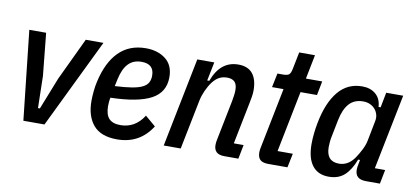

<svg xmlns="http://www.w3.org/2000/svg" viewBox="-64 -875 2390 1102"><g transform="rotate(10 1130.5 -324.5)"><path d="M111 0 54 -520H152L177 -273L181 -86H192L266 -273L383 -520H486L234 0Z M658 12Q564 12 520 -39.5Q476 -91 476 -180Q476 -205 479 -236Q482 -267 488 -293Q514 -410 575 -471Q636 -532 732 -532Q802 -532 847.5 -496.5Q893 -461 893 -391Q893 -303 816.5 -262Q740 -221 580 -217Q577 -203 576 -190Q575 -177 575 -168Q575 -118 596.5 -95Q618 -72 663 -72Q749 -72 799 -151L860 -99Q790 12 658 12ZM721 -451Q673 -451 644 -420.5Q615 -390 602 -329L593 -287Q653 -290 692 -296.5Q731 -303 753.5 -314.5Q776 -326 785 -343Q794 -360 794 -383Q794 -451 721 -451Z M929 0 1033 -520H1132L1110 -411H1122Q1166 -532 1271 -532Q1327 -532 1354.5 -498Q1382 -464 1382 -400Q1382 -383 1378.5 -362Q1375 -341 1371 -322L1323 -82H1380L1364 0H1282Q1221 0 1221 -55Q1221 -71 1225 -88L1271 -318Q1274 -335 1276.5 -352Q1279 -369 1279 -383Q1279 -418 1264 -432.5Q1249 -447 1221 -447Q1194 -447 1174 -436Q1154 -425 1137 -403Q1119 -379 1105.5 -349Q1092 -319 1086 -290L1028 0Z M1538 0Q1506 0 1491 -13.5Q1476 -27 1476 -57Q1476 -71 1480 -88L1550 -438H1483L1500 -520H1534Q1559 -520 1568.5 -529Q1578 -538 1583 -566L1602 -661H1694L1666 -520H1761L1745 -438H1649L1578 -82H1667L1650 0Z M2107 0Q2044 0 2044 -56Q2044 -69 2048 -88L2053 -114H2042Q2018 -51 1983 -19.5Q1948 12 1892 12Q1829 12 1796 -31Q1763 -74 1763 -156Q1763 -185 1766.5 -218Q1770 -251 1776 -281Q1799 -401 1853 -466.5Q1907 -532 1993 -532Q2041 -532 2071.5 -506Q2102 -480 2105 -432H2117L2134 -520H2233L2145 -82H2205L2189 0ZM1937 -72Q1990 -72 2026 -123Q2043 -148 2057.5 -176.5Q2072 -205 2077 -231L2100 -349Q2104 -368 2099.5 -385.5Q2095 -403 2083.5 -417Q2072 -431 2054 -439.5Q2036 -448 2013 -448Q1962 -448 1932 -415Q1902 -382 1889 -317L1870 -221Q1866 -204 1864.5 -185.5Q1863 -167 1863 -156Q1863 -72 1937 -72Z"/></g></svg>

Font: IBM Plex Sans Condensed Medium
Style: Italic
Weight: 500
Width: 3
Italic angle: -11°
Designer: Mike Abbink, Paul van der Laan, Pieter van Rosmalen
Foundry: Bold Monday
Version: Version 1.3